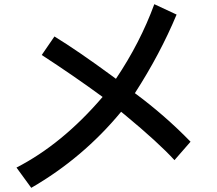

<svg xmlns="http://www.w3.org/2000/svg" viewBox="-20 -838 1040 921"><path d="M241.2 -663.1Q353.5 -594.2 517.1 -474.1L536.1 -460Q652.3 -632.8 720.2 -817.9L827.1 -768.1Q748 -578.6 627 -391.1Q770 -285.6 894 -158.2L816.9 -69.8Q740.2 -153.8 579.1 -287.1L561 -301.8Q377.9 -80.1 129.9 63L59.1 -34.2Q278.8 -147 472.2 -373Q332 -475.6 180.2 -574.2Z"/></svg>

Font: BIZ UDGothic
Style: Bold
Weight: 700
Monospace: yes
Designer: TypeBank Co., Ltd.
Foundry: Morisawa Inc.
Version: Version 1.05